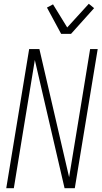

<svg xmlns="http://www.w3.org/2000/svg" viewBox="-20 -994 540 1014"><path d="M13 0 134 -735H188L345 -58Q361 -154 376.5 -249.5Q392 -345 408 -441L456 -735H496L375 0H321L164 -677Q148 -581 132.5 -485.5Q117 -390 101 -294L53 0ZM303 -815 228 -954 260 -971 335 -849 449 -974 477 -951 355 -815Z"/></svg>

Font: Iosevka Term Curly XLt Obl
Style: Regular
Weight: 200
Italic angle: -9°
Designer: Belleve Invis
Foundry: Belleve Invis
Version: Version 32.3.0